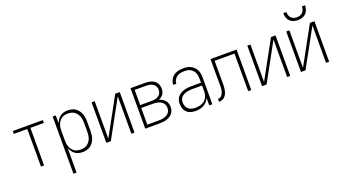

<svg xmlns="http://www.w3.org/2000/svg" viewBox="-68 -1421 4137 2317"><g transform="rotate(-20 2000.0 -262.5)"><path d="M230 0V-483H57V-520H443V-483H270V0Z M569 215V-520H609V-418Q618 -442 632.5 -463.5Q647 -485 667.5 -500Q688 -515 713 -521.5Q738 -528 764 -528Q789 -528 814.5 -522Q840 -516 861.5 -501.5Q883 -487 898.5 -466Q914 -445 923 -421Q932 -397 935.5 -371.5Q939 -346 939 -320V-200Q939 -174 935.5 -148.5Q932 -123 923 -99Q914 -75 898.5 -54Q883 -33 861.5 -18.5Q840 -4 814.5 2Q789 8 764 8Q738 8 713 1.5Q688 -5 667.5 -20Q647 -35 632.5 -56.5Q618 -78 609 -102V215ZM751 -29Q772 -29 793.5 -33.5Q815 -38 833 -50Q851 -62 864 -79Q877 -96 885 -116Q893 -136 896 -157.5Q899 -179 899 -200V-320Q899 -341 896 -362.5Q893 -384 885 -404Q877 -424 864 -441Q851 -458 833 -470Q815 -482 793.5 -486.5Q772 -491 751 -491Q730 -491 709 -486Q688 -481 671 -469Q654 -457 641.5 -440Q629 -423 621.5 -403Q614 -383 611.5 -362Q609 -341 609 -320V-200Q609 -179 611.5 -158Q614 -137 621.5 -117Q629 -97 641.5 -80Q654 -63 671 -51Q688 -39 709 -34Q730 -29 751 -29Z M1069 0V-520H1109V-39L1373 -520H1431V0H1391V-481L1127 0Z M1569 0V-520H1756Q1776 -520 1796 -517.5Q1816 -515 1835 -508.5Q1854 -502 1871 -490.5Q1888 -479 1899.5 -462.5Q1911 -446 1916 -426Q1921 -406 1921 -386Q1921 -368 1916.5 -349.5Q1912 -331 1901.5 -315.5Q1891 -300 1875.5 -289Q1860 -278 1843 -271Q1864 -265 1884 -254Q1904 -243 1918.5 -226Q1933 -209 1940 -187.5Q1947 -166 1947 -143Q1947 -121 1940.5 -99Q1934 -77 1919.5 -59.5Q1905 -42 1885.5 -30.5Q1866 -19 1844.5 -12Q1823 -5 1800.5 -2.5Q1778 0 1756 0ZM1609 -288H1756Q1771 -288 1786 -289.5Q1801 -291 1815 -296Q1829 -301 1842 -309Q1855 -317 1864 -329Q1873 -341 1877.5 -356Q1882 -371 1882 -386Q1882 -401 1877.5 -415.5Q1873 -430 1864 -442Q1855 -454 1842 -462Q1829 -470 1815 -475Q1801 -480 1786 -481.5Q1771 -483 1756 -483H1609ZM1609 -37H1756Q1773 -37 1790.5 -38.5Q1808 -40 1825 -45Q1842 -50 1857.5 -58.5Q1873 -67 1884.5 -80Q1896 -93 1901.5 -109.5Q1907 -126 1907 -144Q1907 -161 1901.5 -178Q1896 -195 1884.5 -208Q1873 -221 1857.5 -229.5Q1842 -238 1825 -243Q1808 -248 1790.5 -249.5Q1773 -251 1756 -251H1609Z M2214 8Q2184 8 2154.5 0Q2125 -8 2103 -29Q2081 -50 2071 -79Q2061 -108 2061 -138Q2061 -163 2068 -186.5Q2075 -210 2090.5 -228.5Q2106 -247 2127.5 -259.5Q2149 -272 2172 -279Q2195 -286 2219.5 -288.5Q2244 -291 2268 -291H2391V-348Q2391 -367 2387.5 -386Q2384 -405 2375.5 -422.5Q2367 -440 2353.5 -453.5Q2340 -467 2323 -476Q2306 -485 2287 -488Q2268 -491 2248 -491Q2223 -491 2198 -486Q2173 -481 2152.5 -466.5Q2132 -452 2119.5 -429Q2107 -406 2107 -381H2067Q2067 -403 2074 -424Q2081 -445 2093.5 -463Q2106 -481 2124 -494Q2142 -507 2162.5 -514.5Q2183 -522 2204.5 -525Q2226 -528 2248 -528Q2273 -528 2297 -524Q2321 -520 2343 -509Q2365 -498 2382.5 -481Q2400 -464 2411 -442.5Q2422 -421 2426.5 -396.5Q2431 -372 2431 -348V0H2391V-96Q2381 -71 2362.5 -50Q2344 -29 2320 -16Q2296 -3 2269 2.5Q2242 8 2214 8ZM2227 -29Q2248 -29 2269 -32.5Q2290 -36 2309.5 -44.5Q2329 -53 2345 -67Q2361 -81 2371.5 -99Q2382 -117 2386.5 -138Q2391 -159 2391 -180V-255H2268Q2249 -255 2230 -253Q2211 -251 2193 -246.5Q2175 -242 2157.5 -233.5Q2140 -225 2126.5 -211.5Q2113 -198 2107 -179.5Q2101 -161 2101 -142Q2101 -118 2110 -95Q2119 -72 2137 -56Q2155 -40 2179 -34.5Q2203 -29 2227 -29Z M2517 0V-37Q2529 -37 2540.5 -41Q2552 -45 2560.5 -53Q2569 -61 2575 -71.5Q2581 -82 2585 -93Q2589 -104 2591.5 -115.5Q2594 -127 2595 -138.5Q2596 -150 2596.5 -162Q2597 -174 2597 -186Q2597 -205 2596.5 -223.5Q2596 -242 2596 -261V-520H2931V0H2891V-483H2636V-261Q2636 -252 2636 -242Q2636 -232 2636 -223Q2636 -205 2636 -187Q2636 -169 2635 -151Q2634 -133 2631 -115.5Q2628 -98 2622.5 -81Q2617 -64 2607.5 -48.5Q2598 -33 2584 -21.5Q2570 -10 2552.5 -5Q2535 0 2517 0Z M3069 0V-520H3109V-39L3373 -520H3431V0H3391V-481L3127 0Z M3569 0V-520H3609V-39L3873 -520H3931V0H3891V-481L3627 0ZM3750 -600Q3722 -600 3694.5 -608.5Q3667 -617 3647 -637Q3627 -657 3618.5 -684.5Q3610 -712 3610 -740H3650Q3650 -720 3656 -699.5Q3662 -679 3676 -664.5Q3690 -650 3710 -643.5Q3730 -637 3750 -637Q3770 -637 3790 -643.5Q3810 -650 3824 -664.5Q3838 -679 3844 -699.5Q3850 -720 3850 -740H3890Q3890 -712 3881.5 -684.5Q3873 -657 3853 -637Q3833 -617 3805.5 -608.5Q3778 -600 3750 -600Z"/></g></svg>

Font: Zed Sans Extralight
Style: Regular
Weight: 200
Designer: Belleve Invis
Foundry: Belleve Invis
Version: Version 1.0.0; ttfautohint (v1.8.4)